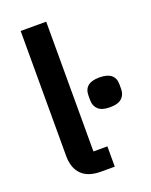

<svg xmlns="http://www.w3.org/2000/svg" viewBox="-140 -815 699 890"><g transform="rotate(-20 210.0 -370.0)"><path d="M201.2 0Q137.7 0 106 -32.2Q74.2 -64.5 74.2 -124V-740.2H200.2V-100.1H269V0ZM342.8 -266.1Q303.7 -266.1 285.4 -283Q267.1 -299.8 267.1 -328.1V-351.1Q267.1 -413.1 342.8 -413.1Q419.9 -413.1 419.9 -351.1V-328.1Q419.9 -299.8 401.4 -283Q382.8 -266.1 342.8 -266.1Z"/></g></svg>

Font: Anuphan SemiBold
Style: Bold
Weight: 600
Designer: Mike Abbink, Paul van der Laan, Pieter van Rosmalen, Mint Tantisuwanna
Foundry: Bold Monday; Cadson Demak
Version: Version 3.002;hotconv 1.0.109;makeotfexe 2.5.65596